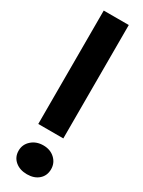

<svg xmlns="http://www.w3.org/2000/svg" viewBox="-209 -791 619 830"><g transform="rotate(30 101.0 -375.5)"><path d="M161 -765V-199H36V-765ZM20 -57Q20 -88 43.5 -109Q67 -130 102 -130Q137 -130 159.5 -109Q182 -88 182 -57Q182 -25 160 -5.5Q138 14 102 14Q66 14 43 -5.5Q20 -25 20 -57Z"/></g></svg>

Font: Josefin Sans
Style: Bold
Weight: 700
Designer: Santiago Orozco
Foundry: Typemade
Version: Version 2.000